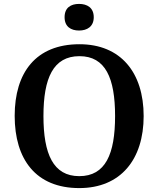

<svg xmlns="http://www.w3.org/2000/svg" viewBox="-20 -951 810 981"><path d="M384 -795C425 -795 459 -815 459 -863C459 -912 425 -931 384 -931C342 -931 310 -912 310 -863C310 -815 342 -795 384 -795ZM385 10C597 10 714 -137 714 -358C714 -580 597 -725 386 -725C163 -725 55 -580 55 -359C55 -137 163 10 385 10ZM385 -51C252 -51 202 -164 202 -358C202 -552 252 -664 386 -664C519 -664 568 -552 568 -358C568 -164 519 -51 385 -51Z"/></svg>

Font: Noto Serif Semi
Style: Regular
Weight: 600
Designer: Monotype Design Team
Foundry: Monotype Imaging Inc.
Version: Version 1.002